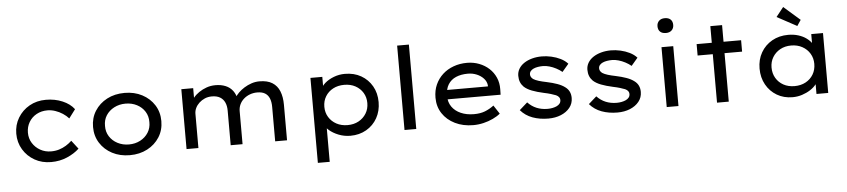

<svg xmlns="http://www.w3.org/2000/svg" viewBox="-51 -1120 7398 1677"><g transform="rotate(-5 3647.5 -281.0)"><path d="M359 10Q278 10 214.5 -26Q151 -62 113.5 -124Q76 -186 76 -263Q76 -340 113.5 -402Q151 -464 214.5 -500Q278 -536 359 -536Q438 -536 504 -508Q570 -480 606 -432L549 -356Q528 -380 497.5 -400Q467 -420 432.5 -431.5Q398 -443 365 -443Q311 -443 268.5 -419.5Q226 -396 202 -355Q178 -314 178 -263Q178 -212 203.5 -171.5Q229 -131 271.5 -107Q314 -83 366 -83Q404 -83 436.5 -93Q469 -103 497.5 -120.5Q526 -138 549 -160L606 -86Q564 -46 499.5 -18Q435 10 359 10Z M1049 10Q962 10 894.5 -25.5Q827 -61 788 -122.5Q749 -184 749 -263Q749 -342 788 -403.5Q827 -465 894.5 -500.5Q962 -536 1049 -536Q1135 -536 1202.5 -500.5Q1270 -465 1309 -403.5Q1348 -342 1348 -263Q1348 -184 1309 -122.5Q1270 -61 1202.5 -25.5Q1135 10 1049 10ZM1049 -84Q1104 -84 1148.5 -107.5Q1193 -131 1218.5 -171.5Q1244 -212 1243 -263Q1244 -315 1218.5 -355.5Q1193 -396 1148.5 -419Q1104 -442 1049 -442Q994 -442 949 -418.5Q904 -395 878.5 -355Q853 -315 854 -263Q853 -212 878.5 -171.5Q904 -131 949 -107.5Q994 -84 1049 -84Z M1546 0V-525H1650V-397L1623 -393Q1631 -417 1651 -442Q1671 -467 1701 -487.5Q1731 -508 1767.5 -521Q1804 -534 1846 -534Q1895 -534 1934 -518Q1973 -502 1997.5 -469Q2022 -436 2030 -387L2006 -393L2013 -410Q2025 -431 2046.5 -452.5Q2068 -474 2097.5 -492.5Q2127 -511 2161 -522.5Q2195 -534 2231 -534Q2301 -534 2344 -507Q2387 -480 2407 -430Q2427 -380 2427 -311V0H2323V-301Q2323 -346 2310.5 -376.5Q2298 -407 2272 -423Q2246 -439 2204 -439Q2169 -439 2138.5 -427.5Q2108 -416 2085 -395.5Q2062 -375 2049.5 -348Q2037 -321 2037 -290V0H1933V-303Q1933 -345 1919 -375.5Q1905 -406 1877 -422.5Q1849 -439 1806 -439Q1772 -439 1744 -427Q1716 -415 1694.5 -395Q1673 -375 1661.5 -350.5Q1650 -326 1650 -300V0Z M2678 220V-525H2782V-405L2766 -414Q2773 -443 2804.5 -470.5Q2836 -498 2882.5 -516Q2929 -534 2980 -534Q3061 -534 3122 -499Q3183 -464 3218 -403Q3253 -342 3253 -263Q3253 -185 3218.5 -123.5Q3184 -62 3122.5 -26.5Q3061 9 2983 9Q2928 9 2879 -10.5Q2830 -30 2797 -59Q2764 -88 2756 -117L2782 -131V220ZM2966 -86Q3021 -86 3063 -109Q3105 -132 3129.5 -172Q3154 -212 3154 -263Q3154 -314 3130 -353.5Q3106 -393 3064 -416Q3022 -439 2966 -439Q2911 -439 2868.5 -416.5Q2826 -394 2801.5 -354Q2777 -314 2777 -263Q2777 -212 2801.5 -172Q2826 -132 2868.5 -109Q2911 -86 2966 -86Z M3457 0V-740H3560V0Z M4060 10Q3970 10 3900 -24.5Q3830 -59 3790.5 -119Q3751 -179 3751 -257Q3751 -321 3774 -372Q3797 -423 3837.5 -460Q3878 -497 3933 -517Q3988 -537 4051 -537Q4108 -537 4157.5 -518Q4207 -499 4244 -465Q4281 -431 4301.5 -384.5Q4322 -338 4321 -282L4320 -234H3835L3812 -316H4231L4216 -303V-327Q4212 -360 4188 -386Q4164 -412 4128 -427Q4092 -442 4051 -442Q3991 -442 3946.5 -423Q3902 -404 3877.5 -364.5Q3853 -325 3853 -264Q3853 -209 3881 -169Q3909 -129 3959 -107Q4009 -85 4074 -85Q4130 -85 4171 -101Q4212 -117 4249 -145L4298 -70Q4272 -48 4233 -29.5Q4194 -11 4149.5 -0.5Q4105 10 4060 10Z M4718 10Q4642 10 4579.5 -13Q4517 -36 4475 -85L4545 -147Q4579 -111 4622.5 -93Q4666 -75 4719 -75Q4740 -75 4761 -79Q4782 -83 4799 -91Q4816 -99 4826 -112Q4836 -125 4836 -142Q4836 -171 4802 -187Q4784 -194 4758 -202Q4732 -210 4697 -217Q4638 -230 4595 -246.5Q4552 -263 4526 -287Q4507 -306 4497.5 -330Q4488 -354 4488 -385Q4488 -418 4504.5 -446Q4521 -474 4551 -494Q4581 -514 4621 -525Q4661 -536 4707 -536Q4748 -536 4790.5 -526.5Q4833 -517 4870.5 -498.5Q4908 -480 4933 -452L4876 -385Q4853 -404 4824.5 -419Q4796 -434 4766 -442.5Q4736 -451 4710 -451Q4688 -451 4666 -447.5Q4644 -444 4627.5 -436.5Q4611 -429 4601 -417Q4591 -405 4591 -388Q4591 -375 4597.5 -364.5Q4604 -354 4615 -346Q4632 -335 4661 -326Q4690 -317 4730 -309Q4782 -298 4822.5 -283.5Q4863 -269 4890 -248Q4913 -231 4924.5 -207Q4936 -183 4936 -152Q4936 -103 4906.5 -66.5Q4877 -30 4828 -10Q4779 10 4718 10Z M5324 10Q5248 10 5185.5 -13Q5123 -36 5081 -85L5151 -147Q5185 -111 5228.5 -93Q5272 -75 5325 -75Q5346 -75 5367 -79Q5388 -83 5405 -91Q5422 -99 5432 -112Q5442 -125 5442 -142Q5442 -171 5408 -187Q5390 -194 5364 -202Q5338 -210 5303 -217Q5244 -230 5201 -246.5Q5158 -263 5132 -287Q5113 -306 5103.5 -330Q5094 -354 5094 -385Q5094 -418 5110.5 -446Q5127 -474 5157 -494Q5187 -514 5227 -525Q5267 -536 5313 -536Q5354 -536 5396.5 -526.5Q5439 -517 5476.5 -498.5Q5514 -480 5539 -452L5482 -385Q5459 -404 5430.5 -419Q5402 -434 5372 -442.5Q5342 -451 5316 -451Q5294 -451 5272 -447.5Q5250 -444 5233.5 -436.5Q5217 -429 5207 -417Q5197 -405 5197 -388Q5197 -375 5203.5 -364.5Q5210 -354 5221 -346Q5238 -335 5267 -326Q5296 -317 5336 -309Q5388 -298 5428.5 -283.5Q5469 -269 5496 -248Q5519 -231 5530.5 -207Q5542 -183 5542 -152Q5542 -103 5512.5 -66.5Q5483 -30 5434 -10Q5385 10 5324 10Z M5756 0V-525H5859V0ZM5806 -645Q5773 -645 5755 -662Q5737 -679 5737 -710Q5737 -739 5755.5 -757Q5774 -775 5806 -775Q5839 -775 5857 -758Q5875 -741 5875 -710Q5875 -681 5856.5 -663Q5838 -645 5806 -645Z M6197 0V-671H6300V0ZM6064 -425V-525H6454V-425Z M6859 10Q6782 10 6722 -25.5Q6662 -61 6627.5 -123Q6593 -185 6593 -264Q6593 -343 6628.5 -404.5Q6664 -466 6726 -501Q6788 -536 6867 -536Q6915 -536 6955.5 -523.5Q6996 -511 7026 -489Q7056 -467 7074 -440.5Q7092 -414 7094 -385L7069 -389V-525H7172V0H7069V-133L7091 -134Q7087 -109 7067.5 -83.5Q7048 -58 7015.5 -37Q6983 -16 6943 -3Q6903 10 6859 10ZM6885 -85Q6940 -85 6982.5 -108Q7025 -131 7049 -171.5Q7073 -212 7073 -264Q7073 -314 7049 -354Q7025 -394 6982.5 -417.5Q6940 -441 6885 -441Q6830 -441 6788 -417.5Q6746 -394 6722 -354Q6698 -314 6698 -264Q6698 -212 6722 -171.5Q6746 -131 6788 -108Q6830 -85 6885 -85ZM6954 -606 6780 -700 6845 -782 6988 -657Z"/></g></svg>

Font: Lexend Exa
Style: Regular
Weight: 400
Designer: Bonnie Shaver-Troup, Thomas Jockin
Foundry: Lexend
Version: Version 1.007